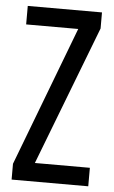

<svg xmlns="http://www.w3.org/2000/svg" viewBox="-52 -750 465 786"><g transform="rotate(5 180.5 -357.0)"><path d="M341 0H26V-65L244 -638H30V-714H335V-648L115 -76H341Z"/></g></svg>

Font: Noto Sans Thai ExtCond
Style: Regular
Weight: 400
Width: 2
Designer: Monotype Design Team
Foundry: Monotype Imaging Inc.
Version: Version 2.002; ttfautohint (v1.8.4.7-5d5b)